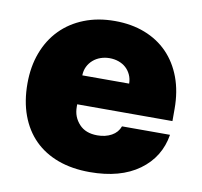

<svg xmlns="http://www.w3.org/2000/svg" viewBox="-67 -625 743 705"><g transform="rotate(10 304.0 -272.0)"><path d="M29.8 -271.3Q29.8 -334.5 49.4 -386.4Q68.9 -438.2 105.1 -475.1Q141.3 -512.1 192.5 -532.3Q243.6 -552.6 306.8 -552.6Q368.6 -552.6 418.7 -533.2Q468.8 -513.8 504.1 -477.6Q539.4 -441.4 558.8 -389.6Q578.1 -337.7 578.1 -272.7V-227.3H223V-218.8Q223 -198.5 229.2 -182.7Q235.4 -166.9 247.5 -153.8Q271.3 -127.8 315.3 -127.8Q345.5 -127.8 368.1 -140.3Q390.6 -152.7 399.1 -176.1H578.1Q564.3 -90.9 494.7 -40.5Q425.1 9.9 311.1 9.9Q245 9.9 192.8 -9.2Q140.6 -28.4 104.4 -64.6Q68.2 -100.9 49 -153.1Q29.8 -205.3 29.8 -271.3ZM223 -335.2H397.7Q397.4 -353.7 390.4 -368.4Q383.5 -383.2 372 -393.5Q360.4 -403.8 344.8 -409.3Q329.2 -414.8 311.1 -414.8Q293.7 -414.8 277.9 -409.3Q262.1 -403.8 250 -393.3Q237.9 -382.8 230.6 -368.1Q223.4 -353.3 223 -335.2Z"/></g></svg>

Font: Inter P Black
Style: Regular
Weight: 900
Designer: Rasmus Andersson
Foundry: rsms
Version: Version 3.018;git-588b23468